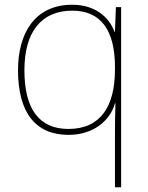

<svg xmlns="http://www.w3.org/2000/svg" viewBox="-20 -558 623 810"><path d="M465 -3V232H491V-528H469L465 -424H463C440 -487 380 -538 285 -538C124 -538 56 -414 56 -262C56 -84 129 11 269 11C370 11 443 -45 465 -122H467C466 -89 465 -35 465 -3ZM269 -14C145 -14 83 -98 83 -262C83 -422 153 -513 285 -513C406 -513 465 -430 465 -275V-265C465 -109 404 -14 269 -14Z"/></svg>

Font: Noto Sans Syriac Eastern Thin
Style: Regular
Weight: 100
Designer: Patrick Giasson and the Monotype Design Team
Foundry: Monotype Imaging Inc.
Version: Version 3.001